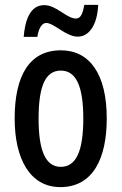

<svg xmlns="http://www.w3.org/2000/svg" viewBox="-20 -756 498 786"><path d="M77 -605H133C138 -642 153 -662 169 -662C201 -662 250 -606 298 -606C344 -606 378 -652 382 -736H325C319 -702 311 -680 291 -680C253 -680 211 -735 161 -735C101 -735 82 -668 77 -605ZM417 -271C417 -453 347 -550 229 -550C99 -550 40 -444 40 -271C40 -107 102 10 227 10C361 10 417 -108 417 -271ZM138 -270C138 -402 165 -467 229 -467C292 -467 321 -402 321 -271C321 -138 292 -73 229 -73C166 -73 138 -140 138 -270Z"/></svg>

Font: Noto Sans Lao ExtraCondensed Medium
Style: Regular
Weight: 500
Width: 2
Designer: Monotype Design Team
Foundry: Monotype Imaging Inc.
Version: Version 2.003